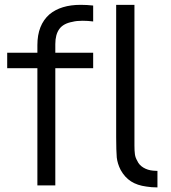

<svg xmlns="http://www.w3.org/2000/svg" viewBox="-20 -786 726 814"><path d="M214.5 -599V-562.5H375V-497H214.5V0H138.5V-497H10.5V-562.5H138.5V-595Q138.5 -680 189.5 -725Q238 -765.5 322 -765.5Q348.5 -765.5 375 -762.5V-695Q353 -698 330 -698Q304.5 -698 287.5 -693.5Q248.5 -686.5 231.5 -663Q214.5 -639.5 214.5 -599ZM647.5 8.5Q621.5 8.5 601 5Q562 0 535.5 -17Q509 -34 491.5 -65.5Q478 -92 475 -118.5Q474 -132.5 473.2 -153.8Q472.5 -175 472.5 -204V-765.5H550V-168.5Q550 -146 552 -131.8Q554 -117.5 561.5 -105Q569.5 -86.5 587.8 -75.5Q606 -64.5 629 -62.5Q632.5 -62 637 -62Q641.5 -62 647.5 -61.5Z"/></svg>

Font: Russisch Sans
Style: Regular
Weight: 400
Designer: Michael Sharanda (font) & Cristiano Sobral (main changes)
Foundry: Michael Sharanda
Version: Version 2.00;October 25, 2020;FontCreator 13.0.0.2681 64-bit